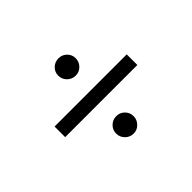

<svg xmlns="http://www.w3.org/2000/svg" viewBox="-97 -682 812 812"><g transform="rotate(-45 309.0 -276.0)"><path d="M525.4 -245.1H93.8V-308.6H525.4ZM256.8 -103.5Q256.8 -125 272.2 -140.1Q287.6 -155.3 309.6 -155.3Q331.1 -155.3 346.2 -140.1Q361.3 -125 361.3 -103.5Q361.3 -82 345.9 -66.4Q330.6 -50.8 309.6 -50.8Q287.6 -50.8 272.2 -66.4Q256.8 -82 256.8 -103.5ZM256.8 -450.2Q256.8 -471.2 272.2 -486.1Q287.6 -501 309.6 -501Q331.1 -501 346.2 -486.1Q361.3 -471.2 361.3 -450.2Q361.3 -428.2 346.2 -412.8Q331.1 -397.5 309.6 -397.5Q287.6 -397.5 272.2 -412.8Q256.8 -428.2 256.8 -450.2Z"/></g></svg>

Font: Pretendard Std Light
Style: Regular
Weight: 300
Designer: Base glyphs from Inter by Rasmus Andersson; Hangeul glyphs from Noto Sans CJK(Source Han Sans) by Jang Soo-young and Kan
Foundry: Kil Hyung-jin
Version: Version 1.309